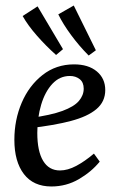

<svg xmlns="http://www.w3.org/2000/svg" viewBox="-20 -662 422 695"><path d="M248 -429Q300 -429 330.5 -403.5Q361 -378 361 -336Q361 -294 329 -267Q297 -240 236 -224Q175 -208 87 -198L90 -235Q164 -245 206 -260.5Q248 -276 265.5 -296.5Q283 -317 283 -341Q283 -364 268.5 -375.5Q254 -387 233 -387Q196 -387 169.5 -358.5Q143 -330 129 -283Q115 -236 115 -181Q115 -115 136 -80Q157 -45 197 -45Q225 -45 256 -61.5Q287 -78 320 -106L341 -77Q311 -40 265.5 -13.5Q220 13 166 13Q101 13 66.5 -32Q32 -77 32 -156Q32 -228 58.5 -290Q85 -352 134 -390.5Q183 -429 248 -429ZM327 -480 301 -461Q267 -495 237.5 -535Q208 -575 191 -610L247 -642ZM208 -484 183 -463Q147 -495 114 -532.5Q81 -570 62 -604L116 -639Z"/></svg>

Font: Rasa
Style: Italic
Weight: 400
Italic angle: -7.10001°
Designer: Anna Giedrys (Yrsa+Rasa design), David Brezina (Yrsa art-direction, Rasa art-direction, design)
Foundry: Rosetta Type Foundry
Version: Version 2.004